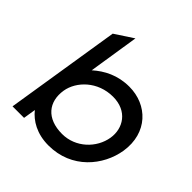

<svg xmlns="http://www.w3.org/2000/svg" viewBox="-178 -777 919 919"><g transform="rotate(45 281.5 -317.5)"><path d="M34 0H112L122 -63C154 -23 208 11 288 11C445 11 541 -108 560 -226C582 -368 486 -462 363 -462C285 -462 226 -431 180 -390L220 -646L127 -585ZM154 -226C166 -299 238 -373 342 -373C439 -373 484 -300 472 -226C459 -145 387 -74 295 -74C190 -74 140 -138 154 -226Z"/></g></svg>

Font: Charger Pro
Style: BdExtObl
Weight: 700
Designer: Jasper
Foundry: Cannot Into Space Fonts
Version: Version 1.09